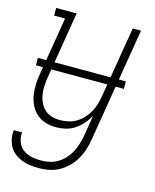

<svg xmlns="http://www.w3.org/2000/svg" viewBox="-112 -607 724 896"><g transform="rotate(15 250.0 -158.5)"><path d="M163 213Q141 213 120 210.5Q99 208 80 200.5Q61 193 45 181Q29 169 19 151.5Q9 134 5 113.5Q1 93 4 72H44Q42 87 45 102.5Q48 118 55.5 131Q63 144 75 153Q87 162 101 167Q115 172 131 174Q147 176 163 176Q183 176 203.5 171.5Q224 167 242.5 156Q261 145 276 128.5Q291 112 301 93Q311 74 317 54.5Q323 35 327 14L344 -90Q333 -68 316.5 -49Q300 -30 279.5 -16.5Q259 -3 236 2.5Q213 8 190 8Q163 8 138.5 0.5Q114 -7 95.5 -23.5Q77 -40 66 -62.5Q55 -85 51 -110.5Q47 -136 48 -162.5Q49 -189 54 -215L100 -493H47V-530H146L93 -209Q90 -188 88.5 -166.5Q87 -145 90 -125Q93 -105 101.5 -86.5Q110 -68 124 -54.5Q138 -41 158 -35Q178 -29 199 -29Q219 -29 239 -33.5Q259 -38 277 -48.5Q295 -59 310 -75Q325 -91 335 -109.5Q345 -128 351 -147.5Q357 -167 360 -187L417 -530H457L366 20Q362 45 354.5 69Q347 93 334 116Q321 139 302 158Q283 177 260 190Q237 203 212 208Q187 213 163 213ZM25 -247V-283H450V-247Z"/></g></svg>

Font: Iosevka Slab Extralight
Style: Italic
Weight: 200
Italic angle: -9°
Monospace: yes
Designer: Belleve Invis
Foundry: Belleve Invis
Version: Version 11.1.1; ttfautohint (v1.8.3)